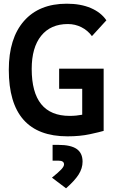

<svg xmlns="http://www.w3.org/2000/svg" viewBox="-20 -723 626 1032"><path d="M342.8 9.8Q27.3 9.8 27.3 -347.7Q27.3 -517.1 108.9 -610.1Q190.4 -703.1 338.9 -703.1Q413.6 -703.1 468.3 -679.7Q522.9 -656.2 551.8 -613.8L474.1 -528.8Q451.7 -559.6 417.7 -576.7Q383.8 -593.8 344.7 -593.8Q252.4 -593.8 201.4 -530.8Q150.4 -467.8 150.4 -352.5Q150.4 -100.1 354.5 -100.1Q373 -100.1 389.9 -101.8Q406.7 -103.5 421.9 -106.4V-245.6H297.9V-354H537.1V-19.5Q516.1 -13.2 463.4 -1.7Q410.6 9.8 342.8 9.8ZM335 289.1 259.3 231.9Q294.9 203.1 309.6 187.3Q324.2 171.4 324.2 160.6Q324.2 140.6 294.4 140.6H262.7V55.7H293.5Q360.4 55.7 392.1 77.6Q423.8 99.6 423.8 146Q423.8 181.6 402.6 215.1Q381.3 248.5 335 289.1Z"/></svg>

Font: Cascadia Mono NF SemiBold
Style: Regular
Weight: 600
Monospace: yes
Designer: Aaron Bell
Foundry: Saja Typeworks
Version: Version 2404.023; ttfautohint (v1.8.4)